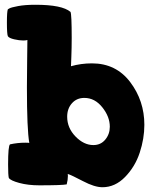

<svg xmlns="http://www.w3.org/2000/svg" viewBox="-20 -778 651 806"><path d="M9 -683Q9 -730 13 -739L20 -743Q27 -747 56 -752.5Q85 -758 129 -758Q241 -758 276 -728Q281 -718 281 -619Q281 -577 279.5 -539.5Q278 -502 278 -500Q320 -512 366 -512Q467 -512 526.5 -433.5Q586 -355 586 -254Q586 -196 566.5 -137Q547 -78 505 -35Q463 8 410 8Q377 8 328.5 -17.5Q280 -43 264 -48Q265 -47 265 -39Q265 -23 260 -4Q240 0 145 0Q98 0 61 -10Q24 -20 17 -31Q14 -43 14 -87Q14 -166 22 -172Q54 -179 86 -179Q100 -179 103 -178Q93 -234 93 -412Q93 -461 94 -527Q95 -593 95 -610Q87 -608 78 -608Q61 -608 39.5 -613Q18 -618 13 -626Q9 -635 9 -683ZM262 -288Q262 -241 297 -205Q332 -169 372 -169Q403 -169 422 -192Q441 -215 441 -246Q441 -288 409.5 -327.5Q378 -367 334 -367Q302 -367 282 -344.5Q262 -322 262 -288Z"/></svg>

Font: Gorditas
Style: Bold
Weight: 700
Designer: Gustavo Dipre (gbrenda1987@gmail.com)
Foundry: Gustavo Dipre (gbrenda1987@gmail.com)
Version: Version 001.001